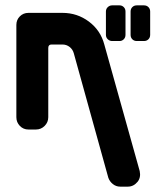

<svg xmlns="http://www.w3.org/2000/svg" viewBox="-20 -696 580 716"><path d="M540 -566Q540 -556 533.5 -549.5Q527 -543 517 -543H490Q480 -543 473.5 -549.5Q467 -556 467 -566V-653Q467 -663 473.5 -669.5Q480 -676 490 -676H517Q527 -676 533.5 -669.5Q540 -663 540 -653ZM448 -566Q448 -556 441.5 -549.5Q435 -543 426 -543H398Q389 -543 382 -549.5Q375 -556 375 -566V-653Q375 -663 382 -669.5Q389 -676 398 -676H426Q435 -676 441.5 -669.5Q448 -663 448 -653ZM501 -58Q506 -34 493 -18Q478 0 457 0H428Q413 0 401 -9.5Q389 -19 384 -33L255 -498Q251 -512 239.5 -521Q228 -530 213 -530H172Q160 -530 160 -517V-259Q160 -240 146.5 -226.5Q133 -213 114 -213H86Q67 -213 54 -226.5Q41 -240 41 -259V-603Q41 -622 54 -635Q67 -648 86 -648H213Q268 -648 311.5 -615.5Q355 -583 369 -530Z"/></svg>

Font: Monomaniac One
Style: Regular
Weight: 400
Version: Version 1.000; ttfautohint (v1.8.3)